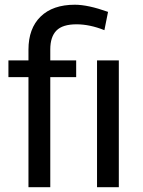

<svg xmlns="http://www.w3.org/2000/svg" viewBox="-20 -780 594 800"><path d="M98.6 0H189.5V-458.5H297.4V-528.3H189.5V-574.2Q189.5 -626.5 215.1 -652.6Q240.7 -678.7 298.8 -678.7Q354 -678.7 415 -654.3L430.2 -730.5Q346.7 -760.3 292 -760.3Q199.7 -760.3 149.2 -710.9Q98.6 -661.6 98.6 -573.2V-528.3H15.1V-458.5H98.6ZM475.1 0V-528.3H384.3V0Z"/></svg>

Font: FAU Chimera
Style: Regular
Weight: 400
Version: Version 1.002;hotconv 1.0.117;makeotfexe 2.5.65602